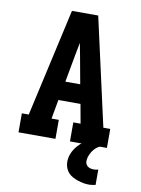

<svg xmlns="http://www.w3.org/2000/svg" viewBox="-102 -803 804 1095"><g transform="rotate(10 300.0 -255.5)"><path d="M44 0V-110H84L224 -735H376L516 -110H556V0H342V-110H384L364 -221H236L216 -110H258V0ZM343 -331 314 -490Q310 -508 307 -526.5Q304 -545 300 -563Q296 -545 293 -526.5Q290 -508 286 -490L257 -331ZM492 224Q475 224 458.5 221Q442 218 426 212.5Q410 207 395 199Q380 191 369 178.5Q358 166 352.5 149.5Q347 133 347 117Q347 96 354 75.5Q361 55 373 38Q385 21 401 6.5Q417 -8 435.5 -18Q454 -28 474 -35Q494 -42 515 -45V0Q501 6 490.5 16Q480 26 472 39Q464 52 459 66Q454 80 454 95Q454 104 458 112Q462 120 469.5 125Q477 130 485.5 132Q494 134 503 134Q510 134 516.5 133Q523 132 529 130V219Q520 221 510.5 222.5Q501 224 492 224Z"/></g></svg>

Font: Iosevka HT Extrabold Extended
Style: Regular
Weight: 800
Width: 7
Monospace: yes
Designer: Belleve Invis
Foundry: Belleve Invis
Version: Version 32.3.0; ttfautohint (v1.8.4)